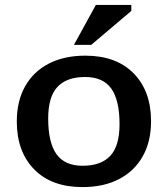

<svg xmlns="http://www.w3.org/2000/svg" viewBox="-20 -752 684 783"><path d="M316.5 11Q190.5 11 119.5 -61.2Q48.5 -133.5 48.5 -256.5Q48.5 -339 82 -399.2Q115.5 -459.5 178.2 -492.2Q241 -525 328 -525Q454 -525 525 -452.8Q596 -380.5 596 -257.5Q596 -175 562.2 -114.8Q528.5 -54.5 465.8 -21.8Q403 11 316.5 11ZM317 -76Q392 -76 429.8 -116.5Q467.5 -157 467.5 -245.5Q467.5 -343 434 -390.5Q400.5 -438 327 -438Q252 -438 214.2 -397.5Q176.5 -357 176.5 -268.5Q176.5 -171 210.2 -123.5Q244 -76 317 -76ZM281.5 -569 371 -732H515.5V-707.5L352 -569Z"/></svg>

Font: Newsreader 6pt Medium
Style: Regular
Weight: 500
Designer: Hugues Gentile
Foundry: Production Type
Version: Version 1.003; ttfautohint (v1.8.3)